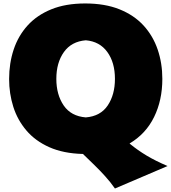

<svg xmlns="http://www.w3.org/2000/svg" viewBox="-20 -873 989 1110"><path d="M644.5 216.8Q618.7 179.7 587.6 145.5Q556.6 111.3 525.9 81.5L459.5 17.1Q346.2 14.2 265.1 -22Q184.1 -58.1 132.6 -118.7Q81.1 -179.2 56.9 -255.6Q32.7 -332 32.7 -416Q32.7 -507.3 59.1 -586.7Q85.4 -666 139.6 -725.8Q193.8 -785.6 276.9 -819.3Q359.9 -853 472.7 -853Q586.9 -853 671.1 -819.1Q755.4 -785.2 810.1 -725.3Q864.7 -665.5 891.6 -586.4Q918.5 -507.3 918.5 -417Q918.5 -293.9 870.8 -196.5Q823.2 -99.1 729 -43.5L732.9 -40Q776.4 -4.4 827.1 26.1Q877.9 56.6 948.7 86.9ZM476.1 -194.3Q561 -201.2 602.8 -263.4Q644.5 -325.7 644.5 -417Q644.5 -511.7 600.3 -572.5Q556.2 -633.3 476.1 -640.1Q393.1 -633.3 349.4 -572Q305.7 -510.7 305.7 -417Q305.7 -325.7 348.1 -263.4Q390.6 -201.2 476.1 -194.3Z"/></svg>

Font: Pinar-FD Black
Style: Regular
Weight: 900
Designer: Amin Abedi
Version: Version 3.000